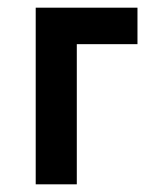

<svg xmlns="http://www.w3.org/2000/svg" viewBox="-20 -480 381 500"><path d="M73 -460V0H180V-365H338V-460Z"/></svg>

Font: Jost Medium
Style: Regular
Weight: 500
Version: Version 3.710